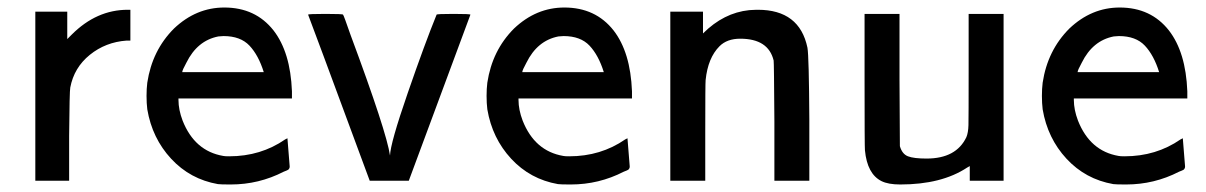

<svg xmlns="http://www.w3.org/2000/svg" viewBox="-20 -481 3209 511"><path d="M171 -389Q237 -455 320 -455H327V-373H317Q261 -369 219 -335Q177 -301 167 -248Q165 -239 164 -119V0H74V-450H159V-377Z M745 -113Q751 -43 751 -38Q751 -35 750 -33Q749 -31 748 -30Q747 -29 742.5 -27Q738 -25 735 -24Q669 10 594 10Q567 10 560 9Q486 -4 435.5 -58.5Q385 -113 372 -190Q370 -206 370 -226Q370 -245 372 -261Q385 -347 443 -405Q502 -461 577 -461Q660 -461 708 -400Q753 -342 757 -238V-219H455V-215Q455 -189 466 -160Q498 -79 574 -66Q578 -65 590 -65Q674 -65 739 -110ZM682 -289Q668 -334 644 -359.5Q620 -385 575 -385Q572 -385 567.5 -384.5Q563 -384 561 -384Q505 -373 476 -314Q465 -294 465 -289Z M964 0Q801 -441 800 -442Q800 -444 846 -444Q893 -444 893 -442Q895 -440 913 -388Q1009 -130 1018 -67Q1019 -100 1065 -233Q1111 -366 1142 -442Q1142 -444 1187 -444Q1232 -444 1232 -442L1068 0Z M1650 -113Q1656 -43 1656 -38Q1656 -35 1655 -33Q1654 -31 1653 -30Q1652 -29 1647.5 -27Q1643 -25 1640 -24Q1574 10 1499 10Q1472 10 1465 9Q1391 -4 1340.5 -58.5Q1290 -113 1277 -190Q1275 -206 1275 -226Q1275 -245 1277 -261Q1290 -347 1348 -405Q1407 -461 1482 -461Q1565 -461 1613 -400Q1658 -342 1662 -238V-219H1360V-215Q1360 -189 1371 -160Q1403 -79 1479 -66Q1483 -65 1495 -65Q1579 -65 1644 -110ZM1587 -289Q1573 -334 1549 -359.5Q1525 -385 1480 -385Q1477 -385 1472.5 -384.5Q1468 -384 1466 -384Q1410 -373 1381 -314Q1370 -294 1370 -289Z M1851 -392Q1906 -447 1974 -454Q1976 -454 1983 -454.5Q1990 -455 1994 -455H1997Q2108 -455 2129 -354Q2133 -331 2134 -164V0H2041V-157Q2040 -315 2039 -320Q2025 -378 1950 -378Q1915 -378 1895 -358Q1864 -327 1858 -268Q1857 -261 1857 -129V0H1764V-450H1851Z M2281 -268V-444H2374V-268L2375 -92Q2381 -71 2396.5 -65Q2412 -59 2446 -59Q2525 -59 2552 -116Q2557 -128 2557.5 -148Q2558 -168 2558 -291V-444H2651V0H2561V-39L2554 -35Q2486 10 2376 10Q2344 10 2326 1Q2288 -18 2282 -81Q2281 -89 2281 -268Z M3128 -113Q3134 -43 3134 -38Q3134 -35 3133 -33Q3132 -31 3131 -30Q3130 -29 3125.5 -27Q3121 -25 3118 -24Q3052 10 2977 10Q2950 10 2943 9Q2869 -4 2818.5 -58.5Q2768 -113 2755 -190Q2753 -206 2753 -226Q2753 -245 2755 -261Q2768 -347 2826 -405Q2885 -461 2960 -461Q3043 -461 3091 -400Q3136 -342 3140 -238V-219H2838V-215Q2838 -189 2849 -160Q2881 -79 2957 -66Q2961 -65 2973 -65Q3057 -65 3122 -110ZM3065 -289Q3051 -334 3027 -359.5Q3003 -385 2958 -385Q2955 -385 2950.5 -384.5Q2946 -384 2944 -384Q2888 -373 2859 -314Q2848 -294 2848 -289Z"/></svg>

Font: KaTeX_SansSerif
Style: Regular
Weight: 400
Version: Version 1.1; ttfautohint (v1.3)